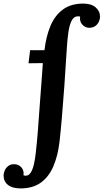

<svg xmlns="http://www.w3.org/2000/svg" viewBox="-135 -780 578 1071"><path d="M329 -760Q374 -760 398.5 -739Q423 -718 423 -686Q423 -675 417 -660.5Q411 -646 397.5 -635.5Q384 -625 361 -625Q339 -626 323.5 -643.5Q308 -661 312 -687Q311 -688 307.5 -688.5Q304 -689 299 -689Q277 -689 264.5 -664.5Q252 -640 246 -597Q240 -554 237 -500Q231 -399 224 -301Q217 -203 210 -122Q203 -41 197 11Q188 88 163 147Q138 206 93 238.5Q48 271 -20 271Q-66 271 -90.5 251.5Q-115 232 -115 199Q-115 187 -109 172Q-103 157 -89 146Q-75 135 -53 136Q-30 137 -15 154.5Q0 172 -4 198Q2 200 9 200Q26 200 37 182Q48 164 54.5 135Q61 106 64.5 73Q68 40 71 11Q74 -18 76.5 -53.5Q79 -89 82 -129Q85 -169 88 -210Q91 -251 94 -290.5Q97 -330 99.5 -365Q102 -400 104 -428L24 -427L33 -500H113Q122 -577 146.5 -635.5Q171 -694 216 -727Q261 -760 329 -760Z"/></svg>

Font: Lora
Style: Bold Italic
Weight: 700
Italic angle: -3°
Designer: Olga Karpushina, Alexei Vanyashin (Cyrillic)
Foundry: Cyreal
Version: Version 3.004